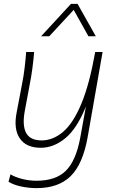

<svg xmlns="http://www.w3.org/2000/svg" viewBox="-20 -760 587 990"><path d="M169 210Q128 210 88.5 201.5Q49 193 24 177L34 139Q59 154 95.5 163Q132 172 168 172Q267 172 319 121Q371 70 393 -46L423 -211Q377 -97 317 -47.5Q257 2 190 2Q115 2 82 -46.5Q49 -95 66 -181L93 -323Q102 -368 107 -410.5Q112 -453 115 -492H156Q153 -452 147 -407.5Q141 -363 133 -323L108 -189Q94 -114 114.5 -75Q135 -36 195 -36Q253 -36 305 -80Q357 -124 399 -224Q441 -324 471 -492H509L432 -53Q407 87 344 148.5Q281 210 169 210ZM474 -573H436L360 -709L234 -573H192L346 -740H380Z"/></svg>

Font: Livvic ExtraLight
Style: Italic
Weight: 275
Italic angle: -10°
Designer: Jacques Le Bailly, Baron von Fonthausen
Version: Version 1.001; ttfautohint (v1.8.2)